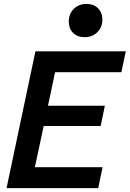

<svg xmlns="http://www.w3.org/2000/svg" viewBox="-20 -967 666 987"><path d="M13.7 0 162.1 -703.1H626.5L604 -595.7H263.2L226.6 -423.3H519L497.6 -319.3H204.6L159.2 -107.4H507.3L484.9 0ZM415 -775.9Q377.4 -775.9 355.5 -798.3Q333.5 -820.8 333.5 -856.4Q333.5 -895.5 359.1 -921.1Q384.8 -946.8 424.8 -946.8Q461.9 -946.8 484.1 -924.3Q506.3 -901.9 506.3 -866.2Q506.3 -827.6 480.7 -801.8Q455.1 -775.9 415 -775.9Z"/></svg>

Font: Schibsted Grotesk SemiBold
Style: Italic
Weight: 600
Italic angle: -12°
Designer: Bakken & Baeck AS, Henrik Kongsvoll
Foundry: Schibsted ASA
Version: Version 1.100;gftools[0.9.25]